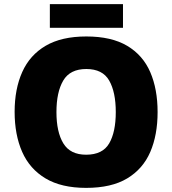

<svg xmlns="http://www.w3.org/2000/svg" viewBox="-20 -902 837 932"><path d="M745 -358Q745 -247 709.5 -164.5Q674 -82 597.5 -36Q521 10 398 10Q278 10 201 -36Q124 -82 87.5 -165Q51 -248 51 -359Q51 -470 88 -552.5Q125 -635 202 -680Q279 -725 399 -725Q521 -725 597.5 -679.5Q674 -634 709.5 -551.5Q745 -469 745 -358ZM254 -358Q254 -261 287.5 -206Q321 -151 398 -151Q478 -151 510 -206Q542 -261 542 -358Q542 -455 510 -511Q478 -567 399 -567Q320 -567 287 -511Q254 -455 254 -358ZM577 -882V-767H222V-882Z"/></svg>

Font: Noto Sans Telugu Black
Style: Regular
Weight: 900
Designer: Jelle Bosma - Monotype Design Team
Foundry: Monotype Imaging Inc.
Version: Version 2.005; ttfautohint (v1.8.4.7-5d5b)